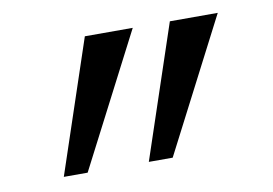

<svg xmlns="http://www.w3.org/2000/svg" viewBox="-48 -764 682 480"><g transform="rotate(-10 293.0 -524.5)"><path d="M294.9 -356.4 407.7 -693.4H529.3L355.5 -356.4ZM79.1 -356.4 191.9 -693.4H313.5L139.6 -356.4Z"/></g></svg>

Font: Cascadia Code PL SemiLight
Style: Regular
Weight: 350
Monospace: yes
Designer: Aaron Bell
Foundry: Saja Typeworks
Version: Version 2404.023; ttfautohint (v1.8.4)